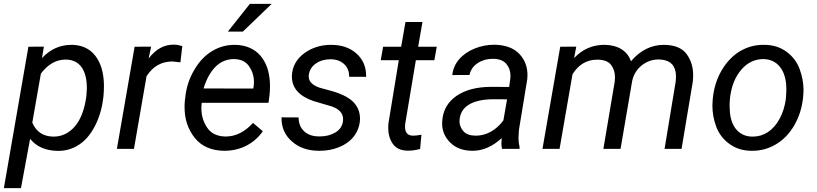

<svg xmlns="http://www.w3.org/2000/svg" viewBox="-40 -770 4224 993"><path d="M495.1 -272C496.6 -288.6 497.6 -306.2 497.6 -323.7C497.6 -326.7 497.6 -329.6 497.6 -332.5C496.1 -396 481 -445.8 452.6 -481.9C424.3 -518.1 384.8 -536.6 334 -538.1C332.5 -538.1 330.6 -538.1 329.1 -538.1C270.5 -538.1 219.7 -515.1 177.2 -469.7L187 -528.8L106.9 -528.3L-20 203.1H68.4L115.7 -51.8C148.4 -11.7 195.3 8.8 256.3 10.3C258.3 10.3 259.8 10.3 261.7 10.3C299.8 10.3 335.4 0 367.7 -21C400.4 -42 427.7 -73.7 450.2 -116.7C472.7 -159.7 487.3 -208 493.7 -261.7ZM406.7 -272C397 -202.6 377 -150.4 346.7 -115.7C316.4 -81.1 279.8 -63.5 237.3 -63.5C236.3 -63.5 234.9 -63.5 233.9 -63.5C182.6 -64.9 147 -88.9 127 -135.7L171.4 -389.2C207.5 -437.5 250.5 -461.9 299.8 -461.9C301.3 -461.9 302.2 -461.9 303.7 -461.9C372.1 -459.5 409.2 -408.2 409.2 -313Z M902.8 -531.7C885.7 -536.6 871.6 -539.1 860.8 -539.1C859.4 -539.1 858.4 -539.1 856.9 -539.1C807.6 -539.1 765.1 -515.1 728.5 -467.3L741.7 -528.8L656.2 -528.3L564.5 0H652.8L717.8 -375.5C750.5 -426.8 794.9 -452.1 851.6 -452.1L893.1 -447.8Z M1138.2 -606.4H1215.8L1365.2 -750H1252.4ZM1116.7 9.8C1118.2 9.8 1119.6 9.8 1121.1 9.8C1203.6 9.8 1274.9 -27.3 1319.3 -91.3L1268.6 -134.3C1225.6 -87.4 1178.7 -64 1127.9 -64C1127 -64 1125.5 -64 1124 -64C1081.1 -65.4 1049.8 -81.1 1030.8 -110.8C1011.2 -140.6 1001.5 -173.3 1001.5 -208.5C1001.5 -218.3 1002 -228 1003.4 -238.3H1348.6L1354 -278.8C1355.5 -293.5 1356.4 -308.6 1356.4 -323.2C1356.4 -329.6 1356.4 -335.9 1356 -342.3C1353 -401.9 1335.9 -449.2 1305.2 -483.9C1274.4 -518.6 1231.4 -536.6 1177.2 -538.1C1175.3 -538.1 1173.8 -538.1 1171.9 -538.1C1131.3 -538.1 1092.8 -527.3 1057.1 -505.9C1021 -484.4 990.2 -452.1 964.8 -408.7C939 -365.2 923.3 -317.4 918 -265.1L915.5 -244.1C914.6 -233.9 914.6 -224.1 914.6 -214.8C914.6 -154.3 931.6 -102.1 966.3 -58.1C1001 -14.2 1050.8 8.3 1116.7 9.8ZM1172.9 -464.4C1207 -463.4 1232.4 -450.7 1248.5 -426.8C1265.1 -402.3 1273.4 -375.5 1273.4 -346.2C1273.4 -337.4 1272.5 -329.1 1271.5 -319.8L1269.5 -312L1012.7 -312.5C1044.4 -414.1 1099.1 -464.4 1168.9 -464.4C1170.4 -464.4 1171.4 -464.4 1172.9 -464.4Z M1733.9 -143.1C1730.5 -118.2 1717.8 -99.1 1694.8 -85C1671.9 -71.3 1645 -64.5 1614.7 -64.5C1613.3 -64.5 1611.8 -64.5 1610.4 -64.5C1577.6 -64.5 1551.8 -73.2 1532.7 -91.3C1513.7 -109.4 1504.4 -132.8 1504.4 -162.6L1416 -163.1C1416 -161.1 1416 -159.7 1416 -157.7C1416 -109.9 1434.1 -69.8 1469.7 -38.6C1505.4 -6.8 1551.3 9.3 1607.4 9.8C1609.9 9.8 1612.8 9.8 1615.2 9.8C1648.9 9.8 1681.6 3.9 1713.4 -8.8C1775.9 -33.7 1817.9 -84 1821.8 -149.9C1821.8 -152.3 1821.8 -155.3 1821.8 -157.7C1821.8 -191.4 1809.6 -220.2 1785.2 -244.6C1760.7 -268.6 1718.3 -288.6 1657.7 -304.2L1613.3 -316.4C1575.7 -329.1 1556.6 -348.6 1556.6 -375C1556.6 -377.9 1556.6 -380.4 1557.1 -383.3C1560.5 -407.2 1572.3 -426.3 1592.8 -440.9C1614.3 -456.1 1639.2 -463.4 1668.5 -463.4C1669.4 -463.4 1670.4 -463.4 1671.9 -463.4C1700.7 -462.9 1723.1 -454.1 1740.2 -438C1757.3 -421.9 1765.6 -400.9 1765.6 -376C1765.6 -375 1765.6 -374 1765.6 -373L1853.5 -372.6C1853.5 -374.5 1853.5 -376 1853.5 -377.9C1853.5 -424.3 1837.4 -462.4 1804.7 -492.2C1772 -522 1728.5 -537.6 1675.3 -538.1C1674.3 -538.1 1672.9 -538.1 1671.9 -538.1C1619.1 -538.1 1572.8 -523.4 1532.7 -494.1C1493.2 -464.4 1472.2 -426.3 1469.7 -379.9C1469.7 -377.9 1469.7 -376 1469.7 -374C1469.7 -314.9 1506.8 -272.9 1582 -247.1L1673.8 -220.2C1714.4 -206.5 1734.4 -184.6 1734.4 -153.3C1734.4 -149.9 1734.4 -146.5 1733.9 -143.1Z M2057.1 -656.2 2034.7 -528.3H1941.4L1929.2 -458.5H2022.5L1968.8 -131.3C1968.3 -123.5 1967.8 -116.2 1967.8 -108.9C1967.8 -76.7 1975.6 -48.8 1991.7 -25.9C2007.8 -2.9 2033.2 8.8 2068.4 9.3C2090.3 9.3 2111.8 6.3 2132.8 0.5L2139.6 -73.2C2121.6 -69.8 2107.4 -68.4 2096.7 -68.4C2071.3 -68.4 2057.6 -81.1 2055.2 -106.4C2054.7 -109.4 2054.7 -112.3 2054.7 -115.2C2054.7 -120.1 2055.2 -125 2055.7 -129.9L2110.8 -458.5H2206.5L2218.8 -528.3H2122.6L2145 -656.2Z M2646.5 0 2647.5 -8.3C2643.6 -23.9 2641.6 -39.1 2641.6 -54.7C2641.6 -57.1 2641.6 -59.1 2641.6 -61.5L2644 -99.1L2687 -360.8C2687.5 -368.2 2688 -375.5 2688 -382.3C2688 -425.3 2673.8 -461.9 2645.5 -491.7C2616.7 -521.5 2575.2 -537.1 2520 -538.6C2518.6 -538.6 2516.6 -538.6 2515.1 -538.6C2481.4 -538.6 2448.2 -532.2 2416 -519.5C2383.3 -506.3 2356.4 -488.3 2335.4 -464.4C2314.5 -440.4 2302.2 -412.6 2299.3 -381.8L2388.2 -382.3C2393.6 -407.7 2407.2 -428.2 2430.2 -443.4C2453.1 -458.5 2479 -465.8 2507.8 -465.8C2508.8 -465.8 2509.8 -465.8 2511.2 -465.8C2542 -465.3 2564.5 -456.5 2578.6 -439.5C2592.8 -422.9 2600.1 -402.3 2600.1 -378.4C2600.1 -373 2599.6 -367.7 2599.1 -362.3L2593.3 -320.3L2501 -320.8C2426.3 -320.8 2366.2 -305.2 2320.8 -273.9C2274.9 -242.2 2250.5 -198.7 2247.1 -142.6C2247.1 -139.2 2246.6 -135.7 2246.6 -131.8C2246.6 -93.3 2260.7 -60.1 2288.6 -32.7C2316.4 -4.9 2354 9.3 2400.4 9.8C2401.9 9.8 2403.3 9.8 2404.8 9.8C2457.5 9.8 2507.3 -12.2 2554.7 -55.7L2553.2 -27.8C2553.2 -18.6 2554.2 -9.3 2556.6 0ZM2418 -68.4C2390.1 -68.8 2369.6 -76.7 2356.4 -91.8C2343.3 -106.9 2336.4 -124 2336.4 -143.6C2336.4 -147.5 2336.9 -151.4 2337.4 -155.8C2345.2 -220.2 2404.3 -256.8 2515.6 -256.8L2582.5 -256.3L2563.5 -147.5C2526.9 -97.2 2475.6 -68.4 2421.9 -68.4C2420.4 -68.4 2419.4 -68.4 2418 -68.4Z M2857.4 -528.3 2765.6 0H2854L2920.9 -386.2C2952.6 -436.5 2995.1 -461.4 3048.3 -461.4C3049.3 -461.4 3050.8 -461.4 3052.2 -461.4C3084 -460.9 3106.9 -451.7 3120.1 -434.6C3133.8 -417 3140.6 -395.5 3140.6 -370.1C3140.6 -363.3 3140.1 -355.5 3139.2 -347.7L3080.6 0H3169.4L3229.5 -351.1C3236.8 -384.8 3253.4 -411.6 3279.3 -432.1C3305.2 -452.1 3333.5 -462.4 3364.7 -462.4C3365.7 -462.4 3366.7 -462.4 3367.7 -462.4C3419.4 -461.4 3448.2 -439 3454.6 -394.5C3455.6 -387.7 3456.1 -380.4 3456.1 -372.6C3456.1 -364.7 3455.6 -356.4 3454.6 -348.1L3397 0H3484.9L3543 -347.2C3544.4 -358.9 3544.9 -370.6 3544.9 -381.3C3544.9 -423.3 3533.7 -459.5 3511.2 -490.2C3488.8 -521 3451.2 -536.6 3398.4 -538.1C3397 -538.1 3395.5 -538.1 3394 -538.1C3328.6 -538.1 3271.5 -509.8 3223.1 -453.1C3205.6 -506.3 3156.7 -536.6 3089.8 -538.1C3088.4 -538.1 3086.4 -538.1 3085 -538.1C3023.9 -538.1 2972.2 -515.1 2929.2 -469.7L2940.4 -528.8Z M3914.6 -538.1C3912.1 -538.1 3909.7 -538.1 3907.2 -538.1C3863.3 -538.1 3822.3 -526.4 3784.2 -503.4C3746.6 -480 3715.3 -446.3 3690.4 -402.8C3665.5 -359.4 3650.9 -310.1 3646 -255.4C3645 -244.6 3644.5 -233.9 3644.5 -223.1C3644.5 -187 3650.9 -151.4 3664.1 -115.2C3677.2 -79.6 3699.7 -49.8 3731.4 -26.4C3763.2 -2.9 3800.8 9.3 3844.7 9.8C3847.2 9.8 3849.6 9.8 3852.1 9.8C3895.5 9.8 3936 -1.5 3973.6 -23.9C4011.2 -46.4 4042.5 -78.6 4066.9 -120.1C4091.3 -161.6 4106.4 -208 4112.8 -259.3L4113.8 -270C4114.7 -281.7 4115.7 -293.5 4115.7 -305.2C4115.7 -340.3 4108.9 -376.5 4095.7 -412.6C4082.5 -448.7 4060.1 -478.5 4028.3 -502C3996.6 -525.4 3959 -537.6 3914.6 -538.1ZM3735.8 -266.1C3743.2 -325.7 3762.7 -373.5 3794.4 -410.2C3825.7 -446.3 3863.8 -464.4 3907.7 -464.4C3908.7 -464.4 3910.2 -464.4 3911.1 -464.4C3977.1 -461.9 4018.1 -413.6 4025.9 -335C4026.4 -327.1 4026.9 -318.4 4026.9 -309.1C4026.9 -294.4 4025.9 -277.8 4024.4 -259.3C4019.5 -221.2 4008.8 -186.5 3991.7 -155.3C3958 -92.8 3907.7 -63.5 3853.5 -63.5C3851.6 -63.5 3850.1 -63.5 3848.1 -63.5C3782.2 -65.4 3741.2 -114.3 3734.9 -190.9C3733.9 -202.1 3733.4 -212.9 3733.4 -223.6C3733.4 -234.4 3733.9 -244.6 3734.9 -254.9Z"/></svg>

Font: Roboto
Style: Italic
Weight: 400
Italic angle: -12°
Designer: Google
Version: Version 2.137; 2017